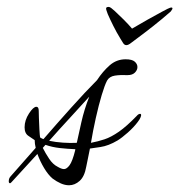

<svg xmlns="http://www.w3.org/2000/svg" viewBox="-20 -508 532 570"><path d="M305 -487Q309 -486 321 -475Q333 -464 347.5 -449.5Q362 -435 372 -423Q392 -435 417 -449Q442 -463 461.5 -473.5Q481 -484 485 -485Q492 -487 492 -483Q492 -481 490 -478.5Q488 -476 487 -474Q462 -452 436 -431.5Q410 -411 387 -394Q377 -387 369 -380.5Q361 -374 355 -374Q349 -374 345 -381L337 -394Q326 -412 316.5 -431Q307 -450 300 -466Q299 -470 297 -474.5Q295 -479 295 -483Q295 -486 298.5 -487Q302 -488 305 -487ZM185 42Q173 42 160.5 36.5Q148 31 136 22Q123 11 111 -9Q99 -29 91 -51L14 33Q11 36 10 36Q6 36 6 30Q6 21 12 15L86 -69Q83 -81 83 -92Q76 -97 64.5 -104.5Q53 -112 53 -130Q53 -151 66 -171Q79 -191 88 -191Q95 -191 95 -179Q95 -175 95.5 -158Q96 -141 97 -123.5Q98 -106 99 -100Q105 -96 109 -95Q148 -140 191 -188Q234 -236 268 -270Q285 -296 305.5 -314Q326 -332 353 -332Q372 -332 380 -325Q388 -318 388 -309Q388 -300 380.5 -292.5Q373 -285 359 -285Q337 -286 321 -283.5Q305 -281 298 -269Q291 -256 282 -226Q273 -196 264.5 -158Q256 -120 250 -84Q271 -88 290.5 -94.5Q310 -101 333 -117Q356 -133 386 -164Q391 -170 396 -170Q399 -170 399 -166Q399 -164 397 -159Q395 -154 389 -146Q377 -130 359.5 -114.5Q342 -99 329 -91Q302 -75 278 -71.5Q254 -68 247 -67Q243 -46 240 -32.5Q237 -19 236 -13Q231 16 216.5 29Q202 42 185 42ZM208 -84Q213 -107 221.5 -145Q230 -183 245 -221Q219 -192 187.5 -158Q156 -124 126 -90Q145 -86 167 -84.5Q189 -83 208 -84ZM170 -6Q178 -6 186.5 -17.5Q195 -29 203 -61Q203 -64 204 -65Q180 -66 157.5 -68.5Q135 -71 115 -78L107 -69Q115 -53 126 -36.5Q137 -20 151 -13Q156 -10 161 -8Q166 -6 170 -6Z"/></svg>

Font: Hurricane
Style: Regular
Weight: 400
Designer: Robert E. Leuschke
Foundry: Robert E. Leuschke
Version: Version 1.010; ttfautohint (v1.8.3)